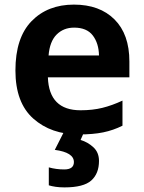

<svg xmlns="http://www.w3.org/2000/svg" viewBox="-20 -574 627 834"><path d="M301 -554Q187 -554 117 -482Q47 -410 47 -268Q47 -128 124.5 -59Q202 10 323 10Q384 10 428 1Q472 -8 512 -28V-137Q467 -116 424.5 -105.5Q382 -95 330 -95Q193 -95 188 -238H542V-307Q542 -425 477.5 -489.5Q413 -554 301 -554ZM302 -454Q357 -454 383 -420Q409 -386 410 -333H191Q196 -394 226 -424Q256 -454 302 -454ZM410 125Q410 88 385.5 65.5Q361 43 330 34L345 0H257L218 77Q301 88 301 130Q301 162 259 162Q224 162 192 153V231Q205 235 222 237.5Q239 240 260 240Q343 240 376.5 210Q410 180 410 125Z"/></svg>

Font: Noto Sans UI
Style: Bold
Weight: 700
Designer: Monotype Design Team
Foundry: Monotype Imaging Inc.
Version: Version 1.901